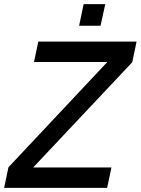

<svg xmlns="http://www.w3.org/2000/svg" viewBox="-26 -912 683 932"><path d="M-6 0 15 -100 495 -611H139L160 -710H637L616 -610L135 -99H515L494 0ZM358 -787 380 -892H485L462 -787Z"/></svg>

Font: Geist Mono Medium
Style: Italic
Weight: 500
Italic angle: -12°
Monospace: yes
Designer: Basement.studio, Andrés Briganti, Mateo Zaragoza
Foundry: Basement.studio, Vercel, Andrés Briganti, Guido Ferreyra, Mateo Zaragoza
Version: Version 1.500; ttfautohint (v1.8.4.7-5d5b)